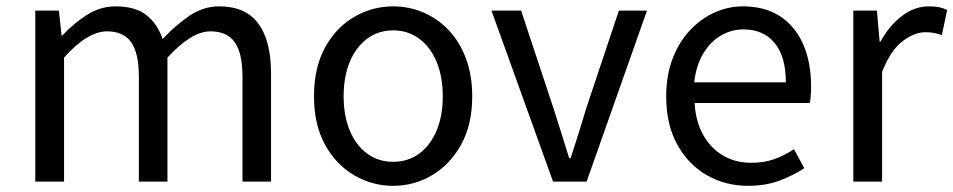

<svg xmlns="http://www.w3.org/2000/svg" viewBox="-20 -577 3029 610"><path d="M92.1 0V-543.4H167L175.7 -464.1H178.1Q213.7 -502.7 256.2 -529.7Q298.6 -556.8 347.4 -556.8Q410.1 -556.8 445.2 -529.1Q480.2 -501.5 496.7 -453Q539.8 -498.9 583.4 -527.9Q626.9 -556.8 676.6 -556.8Q759.8 -556.8 800.5 -502.4Q841.1 -448 841.1 -344.1V0H750.4V-332.4Q750.4 -408.5 725.7 -442.9Q701.1 -477.4 648.8 -477.4Q617.6 -477.4 584.2 -456.6Q550.8 -435.9 512 -394V0H421.2V-332.4Q421.2 -408.5 396.7 -442.9Q372.2 -477.4 319.9 -477.4Q289.3 -477.4 255 -456.6Q220.7 -435.9 183.5 -394V0Z M1229.1 13.4Q1162.6 13.4 1105 -20.3Q1047.4 -54 1012.5 -117.6Q977.6 -181.2 977.6 -271Q977.6 -361.9 1012.5 -425.7Q1047.4 -489.4 1105 -523.1Q1162.6 -556.8 1229.1 -556.8Q1278.9 -556.8 1324.3 -537.7Q1369.7 -518.6 1404.8 -481.9Q1439.8 -445.3 1460 -392.1Q1480.3 -338.9 1480.3 -271Q1480.3 -181.2 1445.1 -117.6Q1409.8 -54 1352.7 -20.3Q1295.7 13.4 1229.1 13.4ZM1229.1 -62.9Q1276.2 -62.9 1311.7 -88.9Q1347.2 -114.9 1367 -161.8Q1386.7 -208.7 1386.7 -271Q1386.7 -333.8 1367 -380.8Q1347.2 -427.8 1311.7 -454.2Q1276.2 -480.5 1229.1 -480.5Q1182.1 -480.5 1146.6 -454.2Q1111.1 -427.8 1091.4 -380.8Q1071.8 -333.8 1071.8 -271Q1071.8 -208.7 1091.4 -161.8Q1111.1 -114.9 1146.6 -88.9Q1182.1 -62.9 1229.1 -62.9Z M1737.1 0 1541.4 -543.4H1635.6L1738.2 -233.8Q1751 -194.2 1763.6 -153.6Q1776.3 -113 1788.5 -74.1H1792.9Q1805.7 -113 1818.3 -153.6Q1831 -194.2 1842.8 -233.8L1946.3 -543.4H2035.6L1843.7 0Z M2356.7 13.4Q2284.5 13.4 2225.4 -20.6Q2166.3 -54.6 2131.4 -118.2Q2096.6 -181.9 2096.6 -271Q2096.6 -337.5 2116.6 -390.1Q2136.7 -442.7 2171.5 -480.1Q2206.4 -517.6 2250 -537.2Q2293.6 -556.8 2340.4 -556.8Q2409.6 -556.8 2457.8 -525.7Q2506 -494.5 2531.4 -437.1Q2556.9 -379.7 2556.9 -301.7Q2556.9 -287.4 2555.9 -274.1Q2555 -260.7 2552.6 -249.7H2186.9Q2190 -192.4 2213.3 -149.8Q2236.7 -107.2 2276.1 -83.5Q2315.4 -59.8 2367.3 -59.8Q2406.8 -59.8 2439.5 -71.2Q2472.1 -82.7 2502.5 -103.1L2535.3 -42.5Q2499.8 -19.4 2456 -3Q2412.2 13.4 2356.7 13.4ZM2185.7 -315.5H2476.7Q2476.7 -397.1 2441.2 -440.3Q2405.8 -483.6 2341.5 -483.6Q2303.5 -483.6 2270.1 -463.9Q2236.7 -444.3 2214.2 -406.9Q2191.7 -369.6 2185.7 -315.5Z M2691.1 0V-543.4H2766L2774.7 -444.4H2777.1Q2805.4 -495.9 2845.6 -526.3Q2885.7 -556.8 2931.2 -556.8Q2949.9 -556.8 2963.2 -554.2Q2976.6 -551.6 2989.2 -545.4L2972.4 -465.6Q2958.2 -470.2 2947.3 -472.4Q2936.3 -474.6 2919.2 -474.6Q2885.7 -474.6 2847.9 -446.4Q2810 -418.2 2782.5 -348.8V0Z"/></svg>

Font: Noto Sans TC
Style: Regular
Weight: 100
Designer: Ryoko NISHIZUKA 西塚涼子 (kana, bopomofo & ideographs); Paul D. Hunt (Latin, Greek & Cyrillic); Sandoll Communications 산돌커뮤니
Foundry: Adobe
Version: Version 2.004;hotconv 1.0.118;makeotfexe 2.5.65603